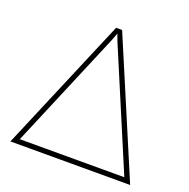

<svg xmlns="http://www.w3.org/2000/svg" viewBox="-126 -833 942 955"><g transform="rotate(20 344.5 -355.5)"><path d="M28.3 0C28.3 0 662.1 0 662.1 0C662.1 0 360.8 -710.9 360.8 -710.9C360.8 -710.9 329.1 -710.9 329.1 -710.9C329.1 -710.9 28.3 0 28.3 0ZM330.1 -647C330.1 -647 344.7 -686 344.7 -686C344.7 -686 359.4 -647 359.4 -647C359.4 -647 621.6 -26.4 621.6 -26.4C621.6 -26.4 68.4 -26.4 68.4 -26.4C68.4 -26.4 330.1 -647 330.1 -647Z"/></g></svg>

Font: WOX
Style: Regular
Weight: 500
Designer: Google
Foundry: ""
Version: ""